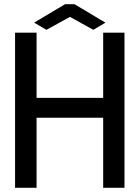

<svg xmlns="http://www.w3.org/2000/svg" viewBox="-20 -895 665 915"><path d="M573.2 -739.3V0H471.7V-334H154.3V0H51.8V-739.3H154.3V-428.7H471.7V-739.3ZM142.6 -787.1 290 -875H335L482.4 -787.1L424.8 -752.9L313.5 -814.5L201.2 -752.9Z"/></svg>

Font: RobotoJAA
Style: Medium
Weight: 500
Version: Version 2.05; 2016-11-05